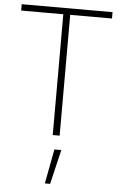

<svg xmlns="http://www.w3.org/2000/svg" viewBox="-63 -743 652 1053"><g transform="rotate(5 263.0 -216.0)"><path d="M254 268H225L261 78H299ZM283 0H245V-665H13V-700H513V-665H283Z"/></g></svg>

Font: Storia Sans Thin
Style: Regular
Weight: 100
Designer: Accademia di Belle Arti di Urbino and others
Foundry: Accademia di Belle Arti di Urbino and others.
Version: Version 60.001;May 25, 2020;FontCreator 12.0.0.2522 64-bit